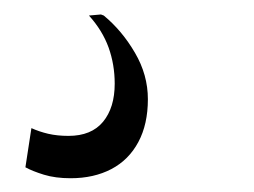

<svg xmlns="http://www.w3.org/2000/svg" viewBox="-20 -44 360 272"><path d="M80 208.5Q58.5 208.5 42.2 203.5Q26 198.5 16 193L24.5 137.5Q35.5 142.5 48.2 145.5Q61 148.5 77 148.5Q109.5 148.5 126 128.5Q142.5 108.5 142.5 74.5Q142.5 47.5 133.8 23.2Q125 -1 106 -22L123 -23.5L127 -22Q153 -0.5 171.2 30.8Q189.5 62 189.5 96.5Q189.5 132 176 157.2Q162.5 182.5 137.8 195.5Q113 208.5 80 208.5Z"/></svg>

Font: Merriweather 72pt Light
Style: Italic
Weight: 300
Italic angle: -7.8°
Version: Version 2.101